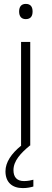

<svg xmlns="http://www.w3.org/2000/svg" viewBox="-20 -746 264 984"><path d="M112 -726C89 -726 78 -711 78 -687C78 -663 89 -648 112 -648C137 -648 147 -663 147 -687C147 -711 137 -726 112 -726ZM49 126C49 78 87 38 133 0H135V-531H88V0H89C38 41 8 86 8 132C8 188 42 218 97 218C119 218 137 214 151 210V175C140 178 123 182 103 182C67 182 49 162 49 126Z"/></svg>

Font: Noto Sans Syriac Extralight
Style: Regular
Weight: 200
Designer: Patrick Giasson and the Monotype Design Team
Foundry: Monotype Imaging Inc.
Version: Version 3.000